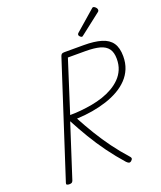

<svg xmlns="http://www.w3.org/2000/svg" viewBox="-217 -1394 1298 1544"><g transform="rotate(-20 431.5 -622.0)"><path d="M104 14Q90 14 83.5 9.5Q77 5 81 -6L396 -977Q400 -988 406.5 -993Q413 -998 429 -998H595Q685 -998 745 -980Q805 -962 834 -920Q863 -878 863 -806Q863 -748 844 -701Q825 -654 790 -617Q755 -580 706.5 -552Q658 -524 599.5 -505Q541 -486 476.5 -475Q412 -464 342 -461Q382 -386 427 -312Q472 -238 524 -167Q576 -96 638 -27Q645 -20 646 -11.5Q647 -3 634 9Q622 18 613 14.5Q604 11 593 0Q530 -71 474.5 -147Q419 -223 371.5 -302.5Q324 -382 283 -460L136 -5Q132 5 125.5 9.5Q119 14 104 14ZM300 -507Q344 -507 392.5 -511.5Q441 -516 490.5 -525Q540 -534 586 -549.5Q632 -565 672 -588Q712 -611 742.5 -642Q773 -673 790 -713Q807 -753 807 -804Q807 -859 784 -890.5Q761 -922 713.5 -935Q666 -948 591 -948H441ZM605 -1066Q598 -1066 589.5 -1074.5Q581 -1083 581 -1090Q581 -1092 582 -1095.5Q583 -1099 586 -1103L755 -1250Q759 -1254 762.5 -1256.5Q766 -1259 770 -1259Q776 -1259 783.5 -1253.5Q791 -1248 796 -1240.5Q801 -1233 801 -1225Q801 -1222 800 -1218.5Q799 -1215 794 -1210L619 -1074Q614 -1071 611.5 -1068.5Q609 -1066 605 -1066Z"/></g></svg>

Font: Playwrite US Trad ExtraLight
Style: Regular
Weight: 250
Designer: Veronika Burian, José Scaglione
Foundry: TypeTogether
Version: Version 1.003